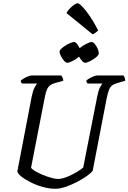

<svg xmlns="http://www.w3.org/2000/svg" viewBox="-20 -1173 798 1193"><path d="M325 0Q285 0 243.5 -12Q202 -24 167 -42Q132 -60 110 -78.5Q88 -97 88 -109L177 -573Q184 -608 194.5 -628.5Q205 -649 212 -654H117Q115 -656 112 -660.5Q109 -665 109 -672Q116 -679 129.5 -686.5Q143 -694 156 -699Q169 -704 175 -704H361Q364 -700 368.5 -691.5Q373 -683 373 -671L326 -658Q295 -650 281.5 -633.5Q268 -617 259 -572L173 -131Q178 -122 198 -110Q218 -98 244.5 -87Q271 -76 297 -68.5Q323 -61 340 -61Q364 -61 396.5 -74Q429 -87 457 -104Q485 -121 497 -132L584 -573Q591 -610 601 -629.5Q611 -649 618 -654H524Q522 -656 519 -661Q516 -666 516 -672Q523 -679 536.5 -686.5Q550 -694 563 -699Q576 -704 582 -704H748Q750 -700 754 -692Q758 -684 758 -671L709 -657Q688 -651 676 -641.5Q664 -632 657 -614Q650 -596 643 -563L556 -112Q546 -98 519 -79Q492 -60 457.5 -42Q423 -24 387.5 -12Q352 0 325 0ZM398 -783Q389 -783 378 -795.5Q367 -808 358.5 -824.5Q350 -841 350 -851Q350 -860 361 -870.5Q372 -881 387.5 -890.5Q403 -900 418 -906Q433 -912 440 -912Q449 -912 458.5 -900Q468 -888 475 -874Q491 -888 515 -900Q539 -912 550 -912Q559 -912 569.5 -899Q580 -886 587 -869.5Q594 -853 594 -842Q594 -831 577.5 -817.5Q561 -804 540.5 -793.5Q520 -783 509 -783Q500 -783 489.5 -795Q479 -807 471 -821Q456 -807 433 -795Q410 -783 398 -783ZM555 -960 393 -1092Q400 -1106 413.5 -1120Q427 -1134 441 -1143.5Q455 -1153 462 -1153Q471 -1153 491.5 -1132Q512 -1111 538 -1073Q564 -1035 590 -984Q586 -980 576 -971.5Q566 -963 555 -960Z"/></svg>

Font: Texturina
Style: Italic
Weight: 400
Italic angle: -11°
Designer: Guillermo Torres Carreño
Foundry: Omnibus-Type
Version: Version 1.002; ttfautohint (v1.8.3)